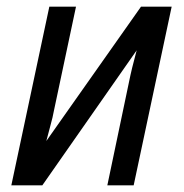

<svg xmlns="http://www.w3.org/2000/svg" viewBox="-20 -556 551 576"><path d="M128 -536H208L142 -225Q139 -207 130 -174.5Q121 -142 119 -133L403 -536H495L381 0H302L367 -310Q375 -350 390 -405L107 0H14Z"/></svg>

Font: Noto Sans UI Narrow
Style: Italic
Weight: 400
Width: 4
Italic angle: -12°
Designer: Monotype Design Team
Foundry: Monotype Imaging Inc.
Version: Version 1.001